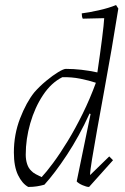

<svg xmlns="http://www.w3.org/2000/svg" viewBox="-20 -732 497 761"><path d="M92 9Q68 -4 51.5 -38Q35 -72 35 -128Q35 -199 59.5 -262.5Q84 -326 116 -366Q137 -390 163 -411.5Q189 -433 210.5 -446Q232 -459 241 -459Q301 -459 366 -445Q377 -520 384.5 -579Q392 -638 393 -660L308 -658Q304 -666 304 -679Q330 -682 370.5 -691Q411 -700 440 -712L449 -698Q437 -622 422.5 -538Q408 -454 393 -372.5Q378 -291 365.5 -221Q353 -151 345 -102.5Q337 -54 337 -38L413 -112L428 -97L333 9Q323 9 307 2Q291 -5 284 -13L339 -280L335 -282Q294 -192 245.5 -118.5Q197 -45 156 0Q142 4 126.5 6.5Q111 9 92 9ZM145 -30Q163 -49 190.5 -86Q218 -123 248.5 -173Q279 -223 308 -282Q337 -341 360 -404Q333 -413 298.5 -420Q264 -427 227 -426Q183 -404 150.5 -355Q118 -306 100 -243.5Q82 -181 82 -119Q82 -99 87.5 -82Q93 -65 104 -55Q110 -48 122 -41.5Q134 -35 145 -30Z"/></svg>

Font: Labrada Lght
Style: Italic
Weight: 300
Italic angle: -7°
Designer: Mercedes Jáuregui
Foundry: Omnibus-Type Team
Version: Version 1.000; ttfautohint (v1.8.4.7-5d5b)